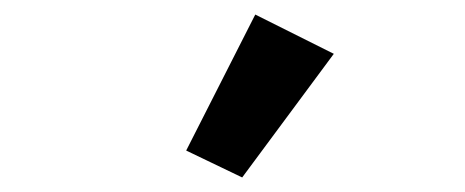

<svg xmlns="http://www.w3.org/2000/svg" viewBox="-20 -819 640 264"><path d="M313 -575 236 -612 331 -799 439 -745Z"/></svg>

Font: IBM Plex Mono SmBld
Style: Regular
Weight: 600
Monospace: yes
Designer: Mike Abbink, Paul van der Laan, Pieter van Rosmalen
Foundry: Bold Monday
Version: Version 2.3